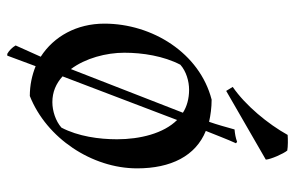

<svg xmlns="http://www.w3.org/2000/svg" viewBox="-162 -573 812 528"><g transform="rotate(90 244.0 -309.0)"><path d="M133 77 162 -1C187 9 214 15 244 15C360 -31 443 -156 443 -280C443 -373 409 -441 340 -469C351 -496 363 -528 374 -552L370 -555C359 -551 348 -549 336 -548C329 -523 323 -501 315 -478C297 -482 276 -485 254 -485C126 -452 45 -322 45 -190C45 -114 80 -51 136 -15L105 54C110 63 119 72 128 77ZM363 -225C363 -175 355 -118 331 -72C313 -56 285 -47 261 -47C233 -47 210 -57 190 -75L310 -390C347 -353 363 -288 363 -225ZM227 -423C251 -423 273 -417 290 -406L170 -98C140 -138 125 -195 125 -245C125 -295 134 -353 158 -399C176 -415 203 -423 227 -423ZM419 -634C418 -648 403 -682 394 -693C383 -695 363 -695 351 -694C321 -640 270 -578 219 -543L230 -525Z"/></g></svg>

Font: Almendra
Style: Regular
Weight: 400
Designer: Ana Sanfelippo
Foundry: Ana Sanfelippo
Version: Version 1.003